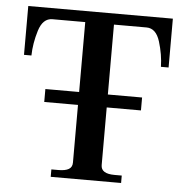

<svg xmlns="http://www.w3.org/2000/svg" viewBox="-51 -750 776 799"><g transform="rotate(5 337.0 -350.0)"><path d="M639 -700V-496H607Q606 -547 589.5 -600.5Q573 -654 533 -654H397V-362H540V-308H397V-67Q397 -31 454 -31H484V0H190V-31H219Q248 -31 262.5 -39.5Q277 -48 277 -67V-308H136V-362H277V-654H140Q100 -654 83.5 -600.5Q67 -547 66 -496H35V-700Z"/></g></svg>

Font: Taviraj Medium
Style: Regular
Weight: 500
Designer: Katatrad Team
Foundry: CadsonDemak
Version: Version 1.001